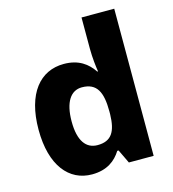

<svg xmlns="http://www.w3.org/2000/svg" viewBox="-113 -854 865 958"><g transform="rotate(-15 319.0 -375.0)"><path d="M245 10C323 10 368 -26 396 -71H403L437 0H565V-760H396V-597C396 -553 402 -503 406 -479H402C372 -524 327 -559 250 -559C128 -559 44 -462 44 -274C44 -88 127 10 245 10ZM309 -124C250 -124 214 -171 214 -271C214 -372 250 -423 307 -423C385 -423 409 -370 409 -272V-257C407 -167 381 -124 309 -124Z"/></g></svg>

Font: Noto Sans Bengali UI ExtraBold
Style: Regular
Weight: 800
Designer: Jelle Bosma - Monotype Design Team
Foundry: Monotype Imaging Inc.
Version: Version 2.003